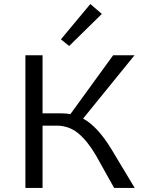

<svg xmlns="http://www.w3.org/2000/svg" viewBox="-20 -932 723 952"><path d="M485 -863 323 -704 282 -737 428 -912ZM532 -193 648 0H546L456 -161Q414 -233 368 -271Q322 -309 261 -309H191V0H106V-658H191V-370H285Q310 -370 329 -366L541 -658H647L392 -344Q463 -306 532 -193Z"/></svg>

Font: EauTestInfant Medium
Style: Regular
Weight: 500
Designer: Christian Thalmann (Catharsis Fonts)
Version: Version 0.001;PS 000.001;hotconv 1.0.88;makeotf.lib2.5.64775